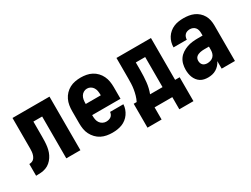

<svg xmlns="http://www.w3.org/2000/svg" viewBox="-55 -1012 2110 1614"><g transform="rotate(-30 1000.0 -205.0)"><path d="M14 0V-114Q29 -114 42.5 -119.5Q56 -125 64.5 -137Q73 -149 77.5 -163Q82 -177 83.5 -191.5Q85 -206 85 -220.5Q85 -235 85 -249Q85 -251 85 -252.5Q85 -254 85 -255V-258Q85 -259 85 -259.5Q85 -260 85 -261V-520H444V0H307V-406H222V-261Q222 -237 221 -212.5Q220 -188 216.5 -164Q213 -140 205 -117Q197 -94 183.5 -73.5Q170 -53 151.5 -37Q133 -21 110 -12.5Q87 -4 62.5 -2Q38 0 14 0Z M752 8Q725 8 697.5 3Q670 -2 645.5 -14.5Q621 -27 601.5 -47.5Q582 -68 569.5 -92.5Q557 -117 552.5 -144.5Q548 -172 548 -200V-320Q548 -347 552.5 -374.5Q557 -402 569 -427Q581 -452 600 -472Q619 -492 643.5 -505Q668 -518 695.5 -523Q723 -528 750 -528Q777 -528 804.5 -523Q832 -518 856.5 -505Q881 -492 900 -472Q919 -452 931 -427Q943 -402 947.5 -374.5Q952 -347 952 -320V-206H677V-200Q677 -182 680 -164.5Q683 -147 692.5 -132Q702 -117 718.5 -108Q735 -99 752 -99Q765 -99 777 -102Q789 -105 799 -112Q809 -119 814.5 -130.5Q820 -142 821 -154H950Q949 -130 941 -107.5Q933 -85 919.5 -65.5Q906 -46 887 -31Q868 -16 846 -7.5Q824 1 800 4.5Q776 8 752 8ZM823 -314V-320Q823 -338 820 -355.5Q817 -373 808 -388Q799 -403 783.5 -412Q768 -421 750 -421Q732 -421 716.5 -412Q701 -403 692 -388Q683 -373 680 -355.5Q677 -338 677 -320V-314Z M1027 118V-114H1056Q1068 -138 1075.5 -164Q1083 -190 1087.5 -217Q1092 -244 1093 -271Q1094 -298 1094 -325V-520H1429V-114H1473V118H1336V0H1164V118ZM1186 -114H1307V-406H1216V-325Q1216 -271 1210.5 -217.5Q1205 -164 1186 -114Z M1681 8Q1661 8 1642.5 4Q1624 0 1608 -10Q1592 -20 1580 -35.5Q1568 -51 1561 -68.5Q1554 -86 1551 -105Q1548 -124 1548 -143Q1548 -170 1554.5 -196.5Q1561 -223 1576.5 -245Q1592 -267 1615 -282Q1638 -297 1663.5 -306Q1689 -315 1715.5 -318Q1742 -321 1769 -321H1815V-346Q1815 -360 1811.5 -374Q1808 -388 1799 -399Q1790 -410 1776.5 -415.5Q1763 -421 1748 -421Q1735 -421 1722.5 -417Q1710 -413 1701 -404Q1692 -395 1687.5 -382.5Q1683 -370 1683 -357H1554Q1554 -382 1560.5 -405.5Q1567 -429 1580 -449.5Q1593 -470 1612 -486Q1631 -502 1653.5 -511.5Q1676 -521 1700 -524.5Q1724 -528 1748 -528Q1774 -528 1799 -524Q1824 -520 1847 -510Q1870 -500 1889.5 -482.5Q1909 -465 1921.5 -443Q1934 -421 1939 -396Q1944 -371 1944 -346V0H1815V-73Q1806 -54 1792 -38.5Q1778 -23 1760 -12Q1742 -1 1721.5 3.5Q1701 8 1681 8ZM1734 -99Q1750 -99 1766 -104Q1782 -109 1793.5 -120.5Q1805 -132 1810 -148Q1815 -164 1815 -180V-214H1769Q1759 -214 1749 -213Q1739 -212 1729 -210Q1719 -208 1709 -203.5Q1699 -199 1691.5 -192Q1684 -185 1680.5 -175.5Q1677 -166 1677 -155Q1677 -144 1680.5 -133Q1684 -122 1692 -114Q1700 -106 1711.5 -102.5Q1723 -99 1734 -99Z"/></g></svg>

Font: Iosevka SS04 Heavy
Style: Regular
Weight: 900
Monospace: yes
Designer: Belleve Invis
Foundry: Belleve Invis
Version: Version 19.0.0; ttfautohint (v1.8.4)